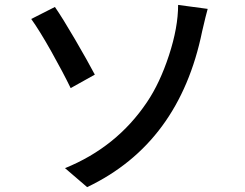

<svg xmlns="http://www.w3.org/2000/svg" viewBox="-20 -727 996 780"><path d="M244.1 -43.9Q454.1 -128.9 577.1 -312Q629.4 -389.2 666.5 -502.4Q703.6 -615.7 703.6 -707L823.7 -690.9Q817.4 -669.4 801.3 -600.1Q708.5 -145 334 33.2ZM106.9 -649.9 203.1 -698.7Q233.9 -654.3 285.2 -566.4Q336.4 -478.5 365.2 -423.8L267.1 -369.1Q236.3 -432.6 188.5 -517.8Q140.6 -603 106.9 -649.9Z"/></svg>

Font: Karasuma Gothic
Style: Regular
Weight: 500
Designer: Rasmus Andersson / Ryoko Nishizuka
Foundry: Genbu
Version: Version 1.00